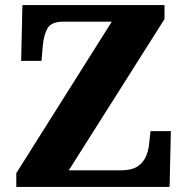

<svg xmlns="http://www.w3.org/2000/svg" viewBox="-20 -734 736 754"><path d="M44 0V-54L419 -649H230Q182 -649 167 -623.5Q152 -598 148 -554L143 -495H63L68 -714H626V-659L250 -65H452Q498 -65 521 -81Q544 -97 554 -121.5Q564 -146 566 -172L571 -219H651L646 0Z"/></svg>

Font: Noto Serif Ethiopic ExtraBold
Style: Regular
Weight: 800
Version: Version 2.102